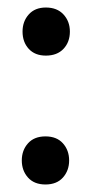

<svg xmlns="http://www.w3.org/2000/svg" viewBox="-20 -477 243 511"><path d="M40 -393Q40 -420 56.5 -438.5Q73 -457 102 -457Q132 -457 149 -438.5Q166 -420 166 -393Q166 -365 149 -347Q132 -329 102 -329Q73 -329 56.5 -347Q40 -365 40 -393ZM38 -50Q38 -77 54.5 -95.5Q71 -114 101 -114Q131 -114 147.5 -95.5Q164 -77 164 -50Q164 -23 147.5 -4.5Q131 14 101 14Q71 14 54.5 -4.5Q38 -23 38 -50Z"/></svg>

Font: Baloo Tamma 2 Medium
Style: Regular
Weight: 500
Designer: Divya Kowshik, Shuchita Grover and Ek Type
Foundry: Ek Type
Version: Version 1.700